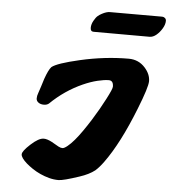

<svg xmlns="http://www.w3.org/2000/svg" viewBox="-60 -959 917 1034"><g transform="rotate(5 398.0 -441.5)"><path d="M413.6 -790.5Q396.5 -790.5 396.5 -810.5Q396.5 -829.6 407.5 -849.1Q418.5 -868.7 428.2 -876.7Q438 -884.8 449.2 -890.6Q473.6 -903.8 492.2 -903.8H774.9Q782.7 -903.8 789.6 -898.2Q796.4 -892.6 796.4 -882.8Q796.4 -863.3 783.4 -841.6Q770.5 -819.8 752.7 -804.9Q734.9 -790 716.3 -790ZM543 -504.9Q543 -538.1 518.3 -538.1Q493.7 -538.1 457.3 -529.3Q420.9 -520.5 379.4 -502Q284.7 -459.5 208 -384.8Q197.8 -376 180.4 -376Q163.1 -376 151.4 -384.5Q139.6 -393.1 139.6 -406.7Q139.6 -420.4 145.5 -435.8Q151.4 -451.2 157.7 -472.4Q164.1 -493.7 170.9 -514.6Q188.5 -564.9 203.6 -581.1Q231.4 -604 352.5 -631.8Q486.8 -662.6 615.2 -662.6Q668.9 -662.6 704.1 -623Q734.4 -588.9 734.4 -551.3Q734.4 -519 686.5 -398.4Q610.8 -206.1 531.7 -97.7Q509.8 -67.4 488.3 -48.3Q457 -23.9 406.2 -7.3Q320.3 21.5 294.7 21.5Q269 21.5 244.1 14.9Q219.2 8.3 196 -2.2Q172.9 -12.7 152.8 -26.1Q132.8 -39.6 117.7 -52.7Q85.4 -81.5 85.4 -99.6Q85.4 -116.7 127 -154.8Q169.4 -193.8 196.8 -193.8Q215.3 -193.8 241.7 -179.7L279.3 -158.2Q291.5 -151.9 301 -151.9Q310.5 -151.9 327.6 -165.8Q344.7 -179.7 364.3 -202.6Q383.8 -225.6 404.5 -255.4Q425.3 -285.2 445.1 -316.7Q464.8 -348.1 482.7 -379.4Q500.5 -410.6 513.7 -436.5Q543 -492.7 543 -504.9Z"/></g></svg>

Font: Sarina
Style: Regular
Weight: 400
Designer: James Grieshaber
Foundry: James Grieshaber
Version: Version 1.001